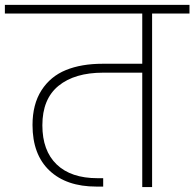

<svg xmlns="http://www.w3.org/2000/svg" viewBox="-52 -760 790 780"><path d="M-32.2 -705.1V-740.2H717.8V-705.1H565.9V0H525.9V-464.8H367.2Q251.5 -464.8 185.8 -411.4Q120.1 -357.9 120.1 -251Q120.1 -147.9 178.2 -92Q236.3 -36.1 344.2 -36.1H367.2V-2H339.8Q217.8 -2 148.9 -67.1Q80.1 -132.3 80.1 -252Q80.1 -336.4 116.5 -393.1Q152.8 -449.7 215.6 -475.3Q278.3 -501 365.2 -501H525.9V-705.1Z"/></svg>

Font: SVN-Poppins ExtraLight
Style: Regular
Weight: 200
Designer: Ninad Kale (Devanagari), Jonny Pinhorn (Latin)
Foundry: Indian Type Foundry
Version: Version 3.002 2017